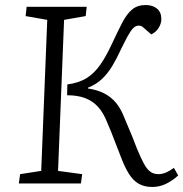

<svg xmlns="http://www.w3.org/2000/svg" viewBox="-20 -730 729 764"><path d="M248 -394Q294 -400 325 -419.5Q356 -439 379.5 -473Q403 -507 425 -555Q448 -604 466 -639Q484 -674 505.5 -692Q527 -710 559 -710Q588 -710 605 -695.5Q622 -681 622 -654Q622 -637 612 -620Q602 -603 582 -593L551 -620Q546 -625 541.5 -626.5Q537 -628 531 -628Q520 -628 510 -618Q500 -608 488 -586Q476 -564 459 -529Q444 -496 426.5 -467Q409 -438 386 -416Q363 -394 330 -381V-378Q369 -372 395.5 -358Q422 -344 441 -321.5Q460 -299 473 -266Q481 -246 489.5 -226.5Q498 -207 506.5 -186Q515 -165 524 -141Q540 -102 552.5 -79Q565 -56 578.5 -46.5Q592 -37 610 -37Q626 -37 641.5 -44Q657 -51 672 -62L689 -32Q669 -13 642.5 0.5Q616 14 586 14Q555 14 532.5 1.5Q510 -11 492.5 -39Q475 -67 457 -116Q447 -141 438.5 -163.5Q430 -186 422 -206Q414 -226 406 -244Q391 -282 370 -305Q349 -328 319 -339.5Q289 -351 247 -351ZM168 -651 82 -666 86 -703H325L321 -666L235 -651L211 -50L307 -37L302 0H55L60 -37L144 -50Z"/></svg>

Font: Literata 18pt Light
Style: Italic
Weight: 300
Italic angle: -2°
Designer: Latin by Veronika Burian and Jose Scaglione. Greek by Irene Vlachou. Cyrillic by Vera Evstafieva
Foundry: TypeTogether
Version: Version 3.103;gftools[0.9.29]